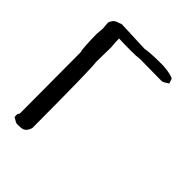

<svg xmlns="http://www.w3.org/2000/svg" viewBox="-50 -698 573 573"><g transform="rotate(-45 236.0 -412.0)"><path d="M417 -283Q408 -296 406 -303L407 -395Q405 -411 405 -429Q405 -463 406 -484Q388 -484 371 -482L307 -483Q295 -479 34 -478Q17 -483 12 -495Q10 -502 10 -519Q11 -525 20 -539H32L38 -535L295 -536Q307 -540 368 -541L393 -539L417 -541Q432 -535 435.5 -526Q439 -517 442 -508L438 -408Q442 -391 442 -333Q439 -297 432 -288Z"/></g></svg>

Font: Yozai
Style: Regular
Weight: 400
Designer: LXGW / Y.OzVox
Foundry: LXGW / Y.OzVox
Version: Version 0.861;October 22, 2024